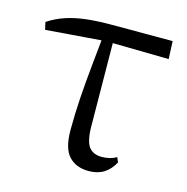

<svg xmlns="http://www.w3.org/2000/svg" viewBox="-85 -598 674 693"><g transform="rotate(15 252.0 -251.0)"><path d="M21.7 -437.1 15.5 -465Q45.8 -484.8 79 -495.9Q112.2 -507.1 153.9 -512.1Q195.6 -517 251.4 -517H477L479.9 -450.5L245.4 -454.5ZM305.2 14.6Q257.7 14.6 230.8 -14.3Q203.9 -43.2 203.9 -112.1Q203.9 -170.4 208 -232.2Q212.1 -293.9 218.4 -355.7Q224.8 -417.4 230.5 -474.9H270L273 -136.8Q275 -83.2 291.5 -65Q307.9 -46.9 336.5 -46.9Q353.3 -46.9 366.7 -50.3Q380.1 -53.7 392.3 -60.7L399.9 -42.7Q385 -15 361.8 -0.2Q338.6 14.6 305.2 14.6Z"/></g></svg>

Font: Noto Serif HK ExtraLight
Style: Regular
Weight: 200
Designer: Ryoko NISHIZUKA 西塚涼子 (kana & ideographs); Frank Grießhammer (Latin, Greek & Cyrillic); Wenlong ZHANG 张文龙 (bopomofo); San
Foundry: Adobe
Version: Version 2.002-H1;hotconv 1.1.0;makeotfexe 2.6.0